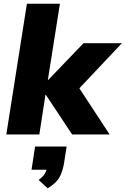

<svg xmlns="http://www.w3.org/2000/svg" viewBox="-20 -725 677 1035"><path d="M14 0 125 -705H303L238 -294H240L430 -492H637L387 -227L381 -290L571 0H369L227 -214H225L192 0ZM237 290 188 245Q212 228 222 210.5Q232 193 236 170L267 190H150L169 65H339L326 150Q319 196 301.5 229Q284 262 237 290Z"/></svg>

Font: Nunito Sans 12pt ExtraLight 12pt Black
Style: Italic
Weight: 900
Italic angle: -9°
Version: Version 3.101;gftools[0.9.27]